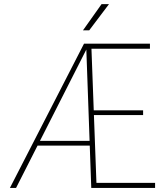

<svg xmlns="http://www.w3.org/2000/svg" viewBox="-20 -926 813 946"><path d="M408.7 -688.5 59.1 0H28.8L394 -710.9H415ZM427.2 -231.9V-208.5H156.2V-231.9ZM744.1 -24.9V0H440.4V-24.9ZM429.7 -710.9 456.1 0H429.7L404.3 -710.9ZM685.1 -382.3V-358.9H424.8V-382.3ZM718.8 -710.9V-686H415.5V-710.9ZM388.7 -776.4 480.5 -905.8H517.1L419.4 -776.4Z"/></svg>

Font: Roboto Condensed Thin
Style: Regular
Weight: 250
Width: 3
Designer: Christian Robertson
Foundry: Google
Version: Version 3.009; 2024